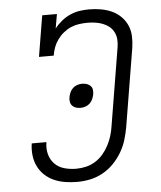

<svg xmlns="http://www.w3.org/2000/svg" viewBox="-53 -789 707 844"><g transform="rotate(-5 300.0 -367.5)"><path d="M254 8Q228 8 202 4Q176 0 153 -10Q130 -20 111.5 -37Q93 -54 82 -76.5Q71 -99 68 -125Q65 -151 69 -177Q69 -177 69 -177.5Q69 -178 69 -178H134Q134 -178 134 -178Q134 -178 134 -178Q129 -151 135.5 -125.5Q142 -100 159.5 -82Q177 -64 202.5 -57Q228 -50 254 -50Q276 -50 297.5 -55Q319 -60 338.5 -72Q358 -84 373 -101.5Q388 -119 398.5 -139Q409 -159 415.5 -180Q422 -201 425 -222L482 -567Q485 -585 483.5 -602Q482 -619 474.5 -633.5Q467 -648 454.5 -658Q442 -668 426.5 -674Q411 -680 394 -682.5Q377 -685 360 -685Q342 -685 323 -682.5Q304 -680 286.5 -672.5Q269 -665 253.5 -652.5Q238 -640 226.5 -624Q215 -608 208.5 -590.5Q202 -573 199 -554H134L164 -735H229L218 -672Q232 -690 250 -704.5Q268 -719 288.5 -728Q309 -737 330 -740Q351 -743 372 -743Q398 -743 423.5 -738.5Q449 -734 471 -724Q493 -714 510.5 -697Q528 -680 538 -657.5Q548 -635 549 -609.5Q550 -584 546 -558L489 -213Q484 -185 475.5 -157Q467 -129 451.5 -103Q436 -77 414.5 -55Q393 -33 366.5 -18.5Q340 -4 311.5 2Q283 8 254 8ZM297 -315Q286 -315 276.5 -318Q267 -321 260.5 -328Q254 -335 252 -345Q250 -355 252 -366Q254 -376 258.5 -386.5Q263 -397 271.5 -405Q280 -413 291 -416.5Q302 -420 312 -420Q323 -420 332.5 -417Q342 -414 349 -407Q356 -400 357.5 -390Q359 -380 357 -369Q355 -359 350.5 -348.5Q346 -338 337.5 -330Q329 -322 318 -318.5Q307 -315 297 -315Z"/></g></svg>

Font: Iosevka Slab Light Extended
Style: Italic
Weight: 300
Width: 7
Italic angle: -9°
Monospace: yes
Designer: Belleve Invis
Foundry: Belleve Invis
Version: Version 11.1.0; ttfautohint (v1.8.3)